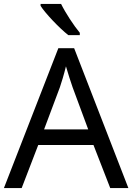

<svg xmlns="http://www.w3.org/2000/svg" viewBox="-20 -964 679 984"><path d="M293 -944H188V-934C211 -897 284 -820 330 -784H389V-796C358 -833 315 -899 293 -944ZM545 0H638L360 -717H279L0 0H91L176 -221H459ZM352 -517 432 -301H206L287 -517C295 -540 308 -583 318 -624C325 -599 346 -533 352 -517Z"/></svg>

Font: Noto Sans Newa
Style: Regular
Weight: 400
Designer: Monotype Design Team
Foundry: Monotype Imaging Inc.
Version: Version 2.007